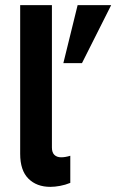

<svg xmlns="http://www.w3.org/2000/svg" viewBox="-20 -717 452 747"><path d="M58.5 -118.5V-697H182V-143Q182 -123.5 191.8 -114.2Q201.5 -105 218 -105Q234 -105 253.5 -111V-5.5Q234 2.5 213.5 6.2Q193 10 176 10Q122.5 10 90.5 -22Q58.5 -54 58.5 -118.5ZM282 -697H412.5L299 -471.5H226.5Z"/></svg>

Font: HK Grotesk
Style: Bold
Weight: 700
Designer: Alfredo Marco Pradil
Foundry: Hanken Design Co.
Version: Version 3.001